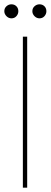

<svg xmlns="http://www.w3.org/2000/svg" viewBox="-29 -870 235 890"><path d="M77 0V-700H97V0ZM24 -785Q11 -785 1 -795Q-9 -805 -9 -818Q-9 -832 1 -841Q11 -850 24 -850Q38 -850 47 -841Q56 -832 56 -818Q56 -805 47 -795Q38 -785 24 -785ZM154 -785Q141 -785 131 -795Q121 -805 121 -818Q121 -832 131 -841Q141 -850 154 -850Q168 -850 177 -841Q186 -832 186 -818Q186 -805 177 -795Q168 -785 154 -785Z"/></svg>

Font: DM Sans Thin
Style: Regular
Weight: 100
Designer: Colophon Foundry, Jonny Pinhorn
Foundry: Colophon Foundry
Version: Version 4.004; ttfautohint (v1.8.4.7-5d5b)